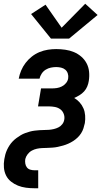

<svg xmlns="http://www.w3.org/2000/svg" viewBox="-30 -790 550 1025"><path d="M339 -584H242L136 -715L213 -765L299 -642L425 -770L491 -710ZM154 215Q131 215 108.5 212Q86 209 66 201Q46 193 29 179.5Q12 166 2.5 147Q-7 128 -9 105.5Q-11 83 -7 60Q-5 47 -1.5 34.5Q2 22 7.5 10Q13 -2 20.5 -13.5Q28 -25 37.5 -35Q47 -45 58 -53Q69 -61 80.5 -68Q92 -75 104.5 -79.5Q117 -84 129.5 -87.5Q142 -91 155 -92.5Q168 -94 180.5 -95Q193 -96 206 -96Q219 -96 231.5 -97Q244 -98 257 -101Q270 -104 282 -110Q294 -116 302.5 -127Q311 -138 313 -151Q316 -167 310 -182.5Q304 -198 291.5 -207Q279 -216 263 -219Q247 -222 231 -222H173L189 -318H246Q260 -318 273.5 -320Q287 -322 300 -328.5Q313 -335 322.5 -346.5Q332 -358 334 -372Q336 -385 332 -397.5Q328 -410 318.5 -418Q309 -426 296 -429Q283 -432 270 -432Q256 -432 241.5 -429Q227 -426 214 -418Q201 -410 192.5 -397Q184 -384 181 -370H70Q74 -392 83 -413.5Q92 -435 106.5 -454Q121 -473 140 -488Q159 -503 181 -512Q203 -521 225.5 -524.5Q248 -528 270 -528Q294 -528 318.5 -524.5Q343 -521 364.5 -512Q386 -503 403.5 -488Q421 -473 432 -452.5Q443 -432 445.5 -407.5Q448 -383 444 -358Q442 -344 436 -329Q430 -314 419 -302Q408 -290 394 -281.5Q380 -273 366 -267Q382 -258 395 -243.5Q408 -229 415.5 -211.5Q423 -194 424.5 -173.5Q426 -153 423 -133Q420 -119 415.5 -105Q411 -91 403 -78.5Q395 -66 384 -55.5Q373 -45 360.5 -37Q348 -29 334.5 -23Q321 -17 307 -13Q293 -9 279 -6Q265 -3 251 -2Q237 -1 223 -0.5Q209 0 195 0.5Q181 1 167 4Q153 7 140 14Q127 21 117.5 33.5Q108 46 105 59Q103 71 105 83Q107 95 113.5 103.5Q120 112 131 115.5Q142 119 154 119H174V215Z"/></svg>

Font: Iosevka SS04
Style: Bold Italic
Weight: 700
Italic angle: -9°
Monospace: yes
Designer: Belleve Invis
Foundry: Belleve Invis
Version: Version 19.0.0; ttfautohint (v1.8.4)